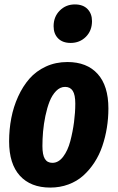

<svg xmlns="http://www.w3.org/2000/svg" viewBox="-20 -827 529 864"><path d="M297.9 -633.8Q261.7 -633.8 241.5 -654.3Q221.2 -674.8 221.2 -709Q221.2 -751.5 248.8 -779.3Q276.4 -807.1 316.9 -807.1Q353.5 -807.1 373.8 -786.4Q394 -765.6 394 -731.9Q394 -689 366.5 -661.4Q338.9 -633.8 297.9 -633.8ZM206.1 17.1Q118.2 17.1 69.6 -36.1Q21 -89.4 21 -190.9Q21 -244.6 30.8 -295.4Q40.5 -346.2 61.5 -392.3Q82.5 -438.5 112.5 -472.9Q142.6 -507.3 186.5 -527.6Q230.5 -547.9 283.2 -547.9Q371.1 -547.9 419.4 -494.4Q467.8 -440.9 467.8 -338.9Q467.8 -294.9 460.9 -252.2Q454.1 -209.5 440.4 -169.4Q426.8 -129.4 404.8 -95.7Q382.8 -62 354.5 -36.6Q326.2 -11.2 288.1 2.9Q250 17.1 206.1 17.1ZM215.8 -94.2Q243.2 -94.2 264.2 -121.8Q285.2 -149.4 296.4 -192.1Q307.6 -234.9 313.2 -278.1Q318.8 -321.3 318.8 -360.8Q318.8 -400.4 307.4 -418.2Q295.9 -436 272.9 -436Q250.5 -436 232.4 -417.5Q214.4 -398.9 203.1 -370.4Q191.9 -341.8 184.3 -305.4Q176.8 -269 173.8 -235.1Q170.9 -201.2 170.9 -169.9Q170.9 -129.9 181.9 -112.1Q192.9 -94.2 215.8 -94.2Z"/></svg>

Font: Fira Sans Compressed
Style: Bold Italic
Weight: 700
Width: 3
Italic angle: -8°
Designer: Carrois Corporate & Edenspiekermann AG
Foundry: Carrois Corporate GbR & Edenspiekermann AG
Version: Version 4.203;PS 004.203;hotconv 1.0.88;makeotf.lib2.5.64775